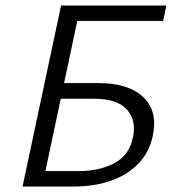

<svg xmlns="http://www.w3.org/2000/svg" viewBox="-20 -678 625 698"><path d="M62 0 202 -658H585L573 -602H261L145 -56H268Q340 -56 395 -84.5Q450 -113 463 -178Q477 -239 442 -279Q407 -319 322 -319H176L188 -376H336Q448 -376 501.5 -324.5Q555 -273 535 -182Q521 -120 479.5 -79.5Q438 -39 379 -19.5Q320 0 251 0Z"/></svg>

Font: Ysabeau Infant
Style: Italic
Weight: 400
Italic angle: -12°
Designer: Christian Thalmann (Catharsis Fonts)
Version: Version 2.001;gftools[0.9.30]; featfreeze: ss01,ss02,lnum